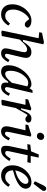

<svg xmlns="http://www.w3.org/2000/svg" viewBox="1250 -2070 832 3371"><g transform="rotate(90 1665.5 -384.0)"><path d="M231 12Q153 12 104 -38Q55 -88 55 -184Q55 -253 80 -314Q105 -375 145.5 -421Q186 -467 236 -493.5Q286 -520 335 -520Q398 -520 429 -500Q460 -480 466 -456Q463 -437 449.5 -420.5Q436 -404 409 -404Q388 -404 371.5 -416Q355 -428 338 -452L320 -476H302Q280 -467 253 -441Q226 -415 202 -377Q178 -339 162.5 -293.5Q147 -248 147 -200Q147 -128 177.5 -94Q208 -60 256 -60Q304 -60 334.5 -85.5Q365 -111 393 -144L428 -116Q397 -62 347 -25Q297 12 231 12Z M548 8 516 0 616 -480Q625 -524 633.5 -564Q642 -604 650 -646L545 -658L555 -706L718 -740L758 -730L679 -372H708Q750 -438 791 -479Q832 -520 892 -520Q943 -520 969.5 -495Q996 -470 996 -428Q996 -410 991 -383Q986 -356 980 -332L940 -164Q934 -140 929 -119.5Q924 -99 924 -84Q924 -72 930.5 -64Q937 -56 952 -56Q970 -56 986 -72Q1002 -88 1032 -136L1072 -112Q1042 -58 1004.5 -23Q967 12 916 12Q874 12 851 -9.5Q828 -31 828 -64Q828 -85 833 -108.5Q838 -132 844 -156L880 -308Q886 -332 891 -355.5Q896 -379 896 -400Q896 -444 848 -444Q823 -444 799 -431Q775 -418 746 -389.5Q717 -361 675 -316L658 -232Q647 -174 635 -116Q623 -58 612 0Z M1222 -155Q1222 -108 1233.5 -84Q1245 -60 1275 -60Q1293 -60 1314 -69Q1335 -78 1363.5 -103Q1392 -128 1432 -175L1496 -447Q1472 -464 1437 -464Q1389 -464 1350 -432Q1311 -400 1282 -354Q1255 -312 1238.5 -259.5Q1222 -207 1222 -155ZM1510 12Q1467 12 1448 -7.5Q1429 -27 1429 -72Q1429 -83 1430.5 -93Q1432 -103 1433 -112H1413Q1370 -48 1329.5 -18Q1289 12 1239 12Q1207 12 1181 0Q1155 -12 1140 -41Q1125 -70 1125 -121Q1125 -181 1145 -239Q1165 -297 1199 -347.5Q1233 -398 1275.5 -437Q1318 -476 1365 -498Q1412 -520 1457 -520Q1483 -520 1499 -512Q1515 -504 1529 -487L1566 -540H1611L1524 -168Q1517 -138 1513 -121Q1509 -104 1509 -90Q1509 -56 1538 -56Q1558 -56 1575 -73Q1592 -90 1623 -144L1662 -120Q1598 12 1510 12Z M1730 0 1820 -416H1717L1727 -464L1888 -518L1918 -508L1880 -336H1902Q1925 -392 1946 -433.5Q1967 -475 1994 -497.5Q2021 -520 2060 -520Q2096 -520 2112 -507Q2128 -494 2133 -472Q2130 -447 2115 -430.5Q2100 -414 2076 -414Q2054 -414 2043 -420Q2032 -426 2016 -442L2010 -448H1994Q1975 -420 1947.5 -370.5Q1920 -321 1875 -242L1874 -236Q1862 -177 1850 -118Q1838 -59 1826 0L1762 8Z M2197 -78Q2197 -101 2201.5 -125.5Q2206 -150 2213 -180L2267 -416H2165L2175 -464L2348 -518L2378 -508L2309 -184Q2302 -151 2297.5 -127.5Q2293 -104 2293 -90Q2293 -56 2323 -56Q2343 -56 2359 -73Q2375 -90 2405 -144L2445 -120Q2415 -60 2377.5 -24Q2340 12 2287 12Q2245 12 2221 -11.5Q2197 -35 2197 -78ZM2367 -616Q2342 -616 2325.5 -632Q2309 -648 2309 -672Q2309 -699 2328.5 -721.5Q2348 -744 2379 -744Q2405 -744 2421 -728Q2437 -712 2437 -688Q2437 -661 2418 -638.5Q2399 -616 2367 -616Z M2615 12Q2575 12 2557 -6.5Q2539 -25 2539 -68Q2539 -95 2542 -116Q2545 -137 2551 -164L2613 -454L2510 -448L2520 -500L2636 -514L2691 -648H2747L2717 -508H2840L2828 -448L2705 -454L2643 -164Q2637 -137 2634 -121.5Q2631 -106 2631 -94Q2631 -60 2665 -60Q2680 -60 2693.5 -68Q2707 -76 2724 -97Q2741 -118 2767 -156L2807 -132Q2762 -63 2720 -25.5Q2678 12 2615 12Z M3157 -468Q3130 -468 3100 -449.5Q3070 -431 3043.5 -398.5Q3017 -366 2997.5 -324Q2978 -282 2972 -236Q3057 -259 3108.5 -289.5Q3160 -320 3184 -353Q3208 -386 3208 -416Q3208 -440 3196 -454Q3184 -468 3157 -468ZM3061 12Q2983 12 2932.5 -38Q2882 -88 2882 -184Q2882 -253 2907 -314Q2932 -375 2974 -421Q3016 -467 3068 -493.5Q3120 -520 3174 -520Q3231 -520 3261.5 -492.5Q3292 -465 3292 -420Q3292 -380 3263 -341Q3234 -302 3164 -265.5Q3094 -229 2970 -196Q2972 -126 3005.5 -93Q3039 -60 3086 -60Q3137 -60 3166.5 -85.5Q3196 -111 3224 -144L3259 -116Q3228 -62 3179 -25Q3130 12 3061 12ZM3161 -580Q3178 -616 3196 -652Q3214 -688 3231 -724Q3245 -751 3258 -765.5Q3271 -780 3289 -780Q3307 -780 3319 -769.5Q3331 -759 3331 -742Q3331 -729 3325.5 -716Q3320 -703 3303 -682Q3278 -651 3254 -619.5Q3230 -588 3205 -556Z"/></g></svg>

Font: Source Serif 4 Caption
Style: Italic
Weight: 400
Italic angle: -12°
Designer: Frank Grießhammer
Foundry: Adobe Systems Incorporated
Version: Version 4.004;hotconv 1.0.117;makeotfexe 2.5.65602